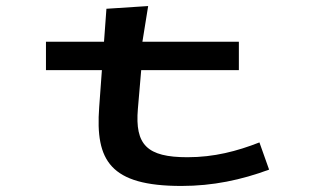

<svg xmlns="http://www.w3.org/2000/svg" viewBox="-20 -603 1040 635"><path d="M132 -371H317L308 -248C295 -72 344 12 580 12C684 12 778 -8 870 -42L838 -132C764 -103 688 -83 600 -83C466 -83 426 -124 436 -243L447 -371H770V-465H451L470 -583L332 -574L324 -465H132Z"/></svg>

Font: Inconsolata UltraExpanded
Style: Bold
Weight: 700
Width: 9
Monospace: yes
Designer: Raph Levien, Cyreal, Brenton Simpson
Foundry: Raph Levien, Cyreal, Google
Version: Version 3.100